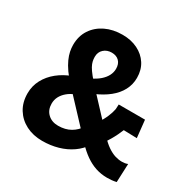

<svg xmlns="http://www.w3.org/2000/svg" viewBox="-163 -909 1096 1088"><g transform="rotate(30 385.0 -364.5)"><path d="M666.6 7.1Q627.6 7.1 591.9 -4.6Q556.3 -16.4 523.3 -39.5Q490.3 -62.6 458.7 -96L228 -342.3Q195.9 -376.6 175.6 -405.6Q155.4 -434.7 144.2 -459.6Q133 -484.6 128.5 -506.5Q124 -528.4 124 -549.1Q124 -607.1 152.1 -649.6Q180.1 -692.1 228.7 -715.6Q277.3 -739 339.6 -739Q395.3 -739 438.6 -717.6Q481.9 -696.3 506.6 -657.9Q531.3 -619.6 531.3 -567.7Q531.3 -524.3 511.5 -486.7Q491.7 -449.1 454.5 -419.3Q417.3 -389.4 365.3 -367.3L306.6 -434.3Q338.6 -449.7 359.6 -468.2Q380.7 -486.7 391.8 -508.2Q402.9 -529.7 402.9 -552.9Q402.9 -585 384.9 -602.9Q367 -620.7 336.4 -620.7Q305.6 -620.7 284.9 -602Q264.1 -583.3 264.1 -551.7Q264.1 -537 267.3 -523Q270.4 -509 279.6 -492.1Q288.9 -475.3 307.4 -452.4Q325.9 -429.4 356.6 -396.1L544.1 -195Q573.7 -163 599.6 -145.4Q625.6 -127.9 648.7 -120.7Q671.9 -113.6 693.7 -113.6Q703.7 -113.6 713.1 -115.1Q722.6 -116.6 731.7 -120.3L726.7 0.7Q711.9 4.1 696.9 5.6Q681.9 7.1 666.6 7.1ZM243.4 10Q184.1 10 137.7 -13.7Q91.3 -37.4 64.4 -80.7Q37.6 -124 37.6 -182.7Q37.6 -230.9 59.6 -272.1Q81.6 -313.4 120.3 -344.6Q159 -375.7 207.7 -393.4L275.9 -312.4Q247.1 -301.4 226.9 -284.1Q206.6 -266.9 195.7 -245.9Q184.9 -224.9 184.9 -200.1Q184.9 -159.3 210.9 -134.4Q237 -109.4 279 -109.4Q325.7 -109.4 359.9 -129.2Q394 -149 414 -182.7L494.7 -109Q470.7 -71.1 432.5 -44.4Q394.3 -17.7 346.1 -3.9Q298 10 243.4 10ZM552.6 -160.6 463.7 -237.3Q487.1 -273.9 499.1 -302.6Q511.1 -331.3 515.4 -354.6L516.9 -385.7H688.9L701 -271.6L614.4 -274Q607.9 -257.3 598.4 -237.9Q589 -218.4 577.3 -198.4Q565.6 -178.4 552.6 -160.6Z"/></g></svg>

Font: Mona Sans ExtraLight
Style: Regular
Weight: 200
Designer: Deni Anggara
Foundry: GitHub
Version: Version 2.000